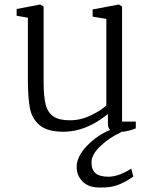

<svg xmlns="http://www.w3.org/2000/svg" viewBox="-20 -576 671 854"><path d="M517 13Q468 35 427.5 73Q387 111 387 146Q387 180 405.5 195Q424 210 462 210Q507 210 564 174L573 209Q543 231 507.5 245.5Q472 260 419 258Q372 257 346.5 230.5Q321 204 321 166Q321 121 366 73.5Q411 26 470 2Q460 -7 460 -25V-69Q363 10 263 10Q191 10 156.5 -19Q122 -48 113 -95Q104 -142 104 -225V-497L54 -506V-536L159 -556L174 -547V-211Q174 -147 183 -111.5Q192 -76 217 -58.5Q242 -41 291 -41Q340 -41 385.5 -63.5Q431 -86 453 -107V-492L392 -502V-534L509 -556L523 -547V-35H584V-5Q573 0 553.5 5Q534 10 517 11Z"/></svg>

Font: Martel UltraLight
Style: Regular
Weight: 250
Designer: Dan Reynolds
Foundry: Dan Reynolds
Version: Version 1.001; ttfautohint (v1.1) -l 5 -r 5 -G 72 -x 0 -D la